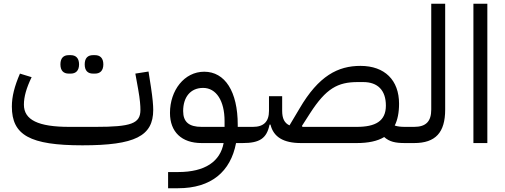

<svg xmlns="http://www.w3.org/2000/svg" viewBox="-20 -760 2684 1020"><path d="M474 -369H485C511 -369 529 -384 529 -418C529 -452 511 -467 485 -467H474C447 -467 430 -452 430 -418C430 -384 447 -369 474 -369ZM345 -369H356C382 -369 400 -384 400 -418C400 -452 382 -467 356 -467H345C318 -467 301 -452 301 -418C301 -384 318 -369 345 -369ZM418 12C697 12 794 -37 794 -176C794 -201 791 -237 782 -297L769 -380L699 -369L714 -286C724 -230 726 -198 726 -176C726 -104 678 -86 488 -86H348C183 -86 107 -123 107 -204C107 -246 120 -292 148 -350L86 -369C57 -302 43 -247 43 -194C43 -42 139 12 418 12Z M873 240H926C1102 240 1205 152 1234 0H1269L1289 -20V-86H1243V-97C1243 -274 1175 -379 1065 -379C959 -379 883 -280 883 -160C883 -59 945 0 1051 0H1168C1150 97 1071 154 926 154H873ZM953 -170C953 -243 991 -293 1059 -293C1129 -293 1173 -224 1173 -117V-86H1051C984 -86 953 -112 953 -170Z M2131 0 2151 -20V-86H2131C2109 -86 2092 -88 2077 -93C2092 -123 2100 -161 2100 -209C2100 -334 2024 -410 1895 -410C1776 -410 1673 -358 1571 -183L1518 -94C1491 -106 1479 -131 1479 -171V-249H1409V-171C1409 -114 1381 -86 1324 -86H1289L1269 -66V0C1360 0 1397 -25 1412 -98H1417C1433 -32 1486 0 1579 0H1875C1936 0 1985 -10 2021 -32C2049 -7 2080 0 2131 0ZM1875 -86H1587L1584 -91L1627 -158C1712 -290 1774 -324 1880 -324H1910C1986 -324 2030 -281 2030 -199C2030 -116 1974 -86 1875 -86Z M2131 0H2180C2294 0 2345 -56 2345 -178V-740H2271V-178C2271 -115 2243 -86 2180 -86H2151L2131 -66Z M2495 0H2569V-740H2495Z"/></svg>

Font: IBM Plex Arabic
Style: Regular
Weight: 400
Designer: Mike Abbink, Paul van der Laan, Pieter van Rosmalen, Wael Morcos, Khajak Apelian
Foundry: Bold Monday
Version: Version 1.0